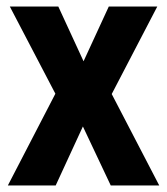

<svg xmlns="http://www.w3.org/2000/svg" viewBox="-20 -566 509 586"><path d="M149 -280 10 -546H158L235 -379L312 -546H460L321 -279L466 0H318L233 -180L150 0H4Z"/></svg>

Font: Noto Sans Gurmukhi Condensed
Style: Bold
Weight: 700
Width: 3
Designer: Jelle Bosma - Monotype Design Team
Foundry: Monotype Imaging Inc.
Version: Version 2.004; ttfautohint (v1.8.4.7-5d5b)